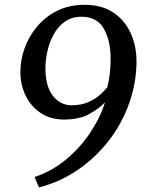

<svg xmlns="http://www.w3.org/2000/svg" viewBox="-20 -769 624 820"><path d="M146.5 31.5 127.5 -13Q200.5 -37 261 -87Q321.5 -137 364.5 -201Q407.5 -265 428.5 -332Q403.5 -305.5 361.2 -282Q319 -258.5 254.5 -258.5Q195 -258.5 153.2 -286.8Q111.5 -315 89.2 -361.2Q67 -407.5 67 -461.5Q67 -513 85.2 -563.5Q103.5 -614 138.5 -655.8Q173.5 -697.5 224 -722.8Q274.5 -748 339 -748.5Q413 -749 462.8 -716.2Q512.5 -683.5 537.8 -628.2Q563 -573 563 -505.5Q562.5 -416 532.5 -330.2Q502.5 -244.5 447 -171.5Q391.5 -98.5 315.2 -45.5Q239 7.5 146.5 31.5ZM285 -319.5Q327.5 -319.5 358 -333.2Q388.5 -347 408.2 -365Q428 -383 438.5 -396.5Q445.5 -424 449 -455.8Q452.5 -487.5 452.5 -517.5Q452.5 -595 423.5 -646.2Q394.5 -697.5 328.5 -697.5Q286.5 -697.5 257 -676.5Q227.5 -655.5 209.2 -622Q191 -588.5 182.5 -550.2Q174 -512 174 -477.5Q174 -400 206 -359.8Q238 -319.5 285 -319.5Z"/></svg>

Font: Merriweather
Style: Italic
Weight: 400
Italic angle: -7.8°
Designer: Eben Sorkin
Foundry: Eben Sorkin
Version: Version 2.100